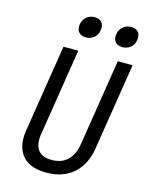

<svg xmlns="http://www.w3.org/2000/svg" viewBox="-138 -1031 876 1127"><g transform="rotate(15 300.0 -467.5)"><path d="M254 10Q152 10 107 -46.5Q62 -103 78 -200L162 -730H252L168 -200Q158 -140 182 -105Q206 -70 267 -70Q327 -70 362.5 -105Q398 -140 408 -200L492 -730H582L498 -200Q482 -102 419.5 -46Q357 10 254 10ZM496 -817Q467 -817 452.5 -834Q438 -851 442 -880Q447 -910 467.5 -927.5Q488 -945 517 -945Q546 -945 560.5 -927.5Q575 -910 570 -880Q566 -851 545.5 -834Q525 -817 496 -817ZM274 -817Q245 -817 230.5 -834Q216 -851 220 -880Q225 -910 245.5 -927.5Q266 -945 295 -945Q324 -945 338.5 -927.5Q353 -910 348 -880Q344 -851 323.5 -834Q303 -817 274 -817Z"/></g></svg>

Font: JetBrains Mono NL
Style: Italic
Weight: 400
Italic angle: -9°
Monospace: yes
Designer: Philipp Nurullin, Konstantin Bulenkov
Foundry: JetBrains
Version: Version 2.305; ttfautohint (v1.8.4.7-5d5b)